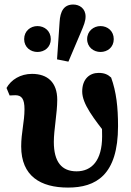

<svg xmlns="http://www.w3.org/2000/svg" viewBox="-20 -825 588 860"><path d="M284.7 15.2C409.5 15.2 508.7 -40.2 508.7 -260.2C508.7 -344.2 501.1 -413.4 477.8 -477.6C463 -491.4 447.4 -498.5 421.6 -498.5C381.1 -498.5 348.2 -470.9 348.2 -415.2C348.2 -358.8 400.6 -293.7 464.1 -211.5V-310.4L431.2 -316.2C435.7 -281.8 437.4 -253.3 437.4 -214.5C437.4 -105.8 390.8 -57.6 323 -57.6C256.2 -57.6 221.1 -99.8 221.1 -189.6C221.1 -243.8 236.4 -317.9 236.4 -378C236.4 -456.2 192.8 -494.1 123.3 -494.1C71.6 -494.1 29.6 -468 9.2 -431L23.1 -397.4C30 -398 41.6 -398.5 48.5 -398.5C77.3 -398.5 89.7 -381.7 89.7 -335.6C89.7 -280.2 74.9 -230.3 74.9 -169.2C74.9 -36.2 161.6 15.2 284.7 15.2ZM147.7 -592.2C179.6 -592.2 207.5 -613.5 207.5 -649.7C207.5 -686.2 179.6 -708.2 147.7 -708.2C116.6 -708.2 88.2 -686.2 88.2 -649.7C88.2 -613.5 116.6 -592.2 147.7 -592.2ZM286.4 -548.9 340.5 -676.3C356.3 -713 363.3 -731.1 363.3 -750.9C363.3 -788 335 -804.7 308.1 -804.7C265.8 -804.7 249.5 -774 246.9 -725.6L235.5 -559.1L286.4 -548.9ZM430 -592.2C461.9 -592.2 489.5 -613.5 489.5 -649.7C489.5 -686.2 461.9 -708.2 430 -708.2C399.6 -708.2 370.3 -686.2 370.3 -649.7C370.3 -613.5 399.6 -592.2 430 -592.2Z"/></svg>

Font: Source Serif Variable
Style: Regular
Weight: 389
Designer: Frank Grießhammer
Foundry: Adobe Systems Incorporated
Version: Version 3.001;hotconv 1.0.111;makeotfexe 2.5.65597